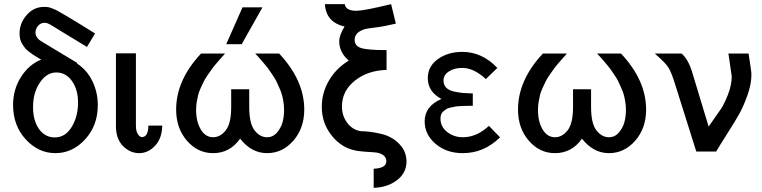

<svg xmlns="http://www.w3.org/2000/svg" viewBox="-20 -730 3670 925"><path d="M43 -224.1Q43 -299.3 81.1 -359.1Q119.1 -418.9 178.2 -442.9Q175.3 -444.8 159.2 -454.3Q143.1 -463.9 137.9 -467.5Q132.8 -471.2 119.4 -481.2Q106 -491.2 100.6 -498.5Q95.2 -505.9 87.6 -517.3Q80.1 -528.8 77.1 -542Q74.2 -555.2 74.2 -569.8Q74.2 -617.7 108.2 -657.2Q142.1 -696.8 192.9 -696.8Q199.7 -696.8 205.3 -696.3Q210.9 -695.8 216.1 -694.8Q221.2 -693.8 228 -690.9Q234.9 -688 241.5 -685.5Q248 -683.1 259.5 -676.5Q271 -669.9 280.5 -664.6Q290 -659.2 308.6 -648.2Q327.1 -637.2 342.5 -627.7Q357.9 -618.2 386 -601.1Q414.1 -584 438 -568.8L398.9 -503.9Q350.1 -533.7 287.1 -571.8Q229 -607.9 217.5 -614Q206.1 -620.1 194.8 -620.1Q175.8 -620.1 163.3 -605.5Q150.9 -590.8 150.9 -573.2Q150.9 -567.4 152.3 -561.8Q153.8 -556.2 157.5 -551.5Q161.1 -546.9 163.6 -543.5Q166 -540 170.9 -536.6Q175.8 -533.2 178.5 -531.5Q181.2 -529.8 186 -526.9L190.9 -523.9L352.1 -426.8L351.1 -423.8Q398.9 -393.1 425 -339.1Q451.2 -285.2 451.2 -224.1Q451.2 -125 390.1 -58.6Q329.1 7.8 247.1 7.8Q165 7.8 104 -58.6Q43 -125 43 -224.1ZM139.2 -213.9Q139.2 -148.9 168 -108.4Q196.8 -67.9 244.1 -67.9Q294.9 -67.9 325.4 -118.4Q356 -168.9 356 -235.8Q356 -297.9 326.9 -339.4Q297.9 -380.9 251 -380.9Q205.1 -380.9 172.1 -332.3Q139.2 -283.7 139.2 -213.9Z M538.6 -122.1V-473.1H634.8V-123Q634.8 -87.9 653.8 -73.2L660.6 -69.8H667.5Q694.3 -73.7 694.8 -125H761.7Q760.7 -64 727.3 -28.1Q693.8 7.8 650.4 7.8Q606.4 7.8 572.5 -26.6Q538.6 -61 538.6 -122.1Z M828.6 -202.1Q828.6 -344.2 948.7 -472.2H1064.5Q1062.5 -470.2 1050.5 -456.5Q1038.6 -442.9 1033.7 -437.5Q1028.8 -432.1 1016.1 -417Q1003.4 -401.9 997.1 -392.3Q990.7 -382.8 979.2 -366.5Q967.8 -350.1 961.7 -337.2Q955.6 -324.2 947 -306.2Q938.5 -288.1 934.6 -272Q930.7 -255.9 927.7 -237.5Q924.8 -219.2 924.8 -200.2Q924.8 -144 947.3 -106.4Q969.7 -68.8 1006.8 -68.8Q1041 -68.8 1067.4 -101.8Q1093.8 -134.8 1093.8 -214.8V-299.8H1180.7V-214.8Q1180.7 -134.8 1206.5 -101.8Q1232.4 -68.8 1266.6 -68.8Q1295.4 -68.8 1314.9 -92Q1334.5 -115.2 1341.6 -142.6Q1348.6 -169.9 1348.6 -200.2Q1348.6 -219.2 1345.7 -238Q1342.8 -256.8 1338.6 -272.5Q1334.5 -288.1 1325.9 -306.6Q1317.4 -325.2 1312 -337.2Q1306.6 -349.1 1294.7 -366.5Q1282.7 -383.8 1277.1 -392.3Q1271.5 -400.9 1258.1 -417Q1244.6 -433.1 1240.7 -437.5Q1236.8 -441.9 1223.6 -457L1209.5 -472.2H1324.7Q1445.8 -343.3 1445.8 -202.1Q1445.8 -112.3 1393.3 -52.2Q1340.8 7.8 1266.6 7.8Q1191.4 7.8 1136.7 -62Q1087.9 7.8 1006.8 7.8Q932.6 7.8 880.6 -52.2Q828.6 -112.3 828.6 -202.1ZM1069.8 -517.1 1148.4 -694.8H1244.6L1144.5 -517.1Z M1530.3 -215.8Q1530.3 -282.7 1564.7 -341.8Q1599.1 -400.9 1660.2 -438Q1614.3 -478 1614.3 -530.8Q1614.3 -560.5 1640.1 -602.1Q1550.3 -623 1545.4 -710H1641.1Q1645 -680.2 1690.4 -678.2H1700.2Q1737.3 -679.2 1864.3 -710L1887.2 -616.2Q1828.1 -602.1 1787.1 -597.4Q1746.1 -592.8 1735.4 -588.9Q1688.5 -573.7 1688.5 -538.1Q1688.5 -509.3 1718.5 -499Q1748.5 -488.8 1835.4 -488.8H1842.3V-393.1Q1752.4 -391.1 1689.9 -341.6Q1627.4 -292 1627.4 -216.8Q1627.4 -172.9 1652.3 -138.9Q1677.2 -105 1717.3 -98.1Q1719.2 -98.1 1737.8 -97.2Q1756.3 -96.2 1776.4 -93Q1796.4 -89.8 1820.8 -84Q1845.2 -78.1 1869.9 -63.5Q1894.5 -48.8 1911.1 -27.8Q1937 2 1938.5 46.9Q1938.5 103 1892.8 137.9Q1847.2 172.9 1780.3 174.8V83Q1841.3 80.1 1841.3 46.9Q1841.3 16.1 1799.3 5.9Q1792.5 3.9 1733.9 0.5Q1675.3 -2.9 1636.2 -25.9Q1591.3 -51.8 1560.8 -101.8Q1530.3 -151.9 1530.3 -215.8Z M2025.9 -145Q2025.9 -218.3 2106 -252.9V-253.9Q2041 -288.1 2041 -354Q2041 -410.2 2089.4 -445.1Q2137.7 -480 2207 -480Q2303.2 -480 2376 -402.8L2320.8 -349.1Q2261.7 -403.3 2207 -402.8Q2168.9 -402.8 2142.8 -386Q2116.7 -369.1 2116.7 -341.8Q2116.7 -320.8 2129.9 -307.4Q2143.1 -293.9 2168.9 -288.6Q2194.8 -283.2 2211.9 -282Q2229 -280.8 2257.8 -279.8V-220.2Q2252.9 -220.2 2238.5 -220.2Q2224.1 -220.2 2215.6 -219.7Q2207 -219.2 2192.4 -218.5Q2177.7 -217.8 2169.4 -215.8Q2161.1 -213.9 2148.9 -211.4Q2136.7 -209 2129.9 -204.1Q2123 -199.2 2115.5 -193.1Q2107.9 -187 2105 -178Q2102.1 -168.9 2102.1 -158.2Q2102.1 -119.1 2134.5 -94Q2167 -68.8 2210 -68.8Q2275.9 -68.8 2335 -123H2335.9L2388.7 -68.8V-67.9Q2310.5 8.3 2209 7.8Q2130.9 7.8 2078.4 -37.1Q2025.9 -82 2025.9 -145Z M2475.6 -202.1Q2475.6 -344.2 2595.7 -472.2H2711.4Q2709.5 -470.2 2697.5 -456.5Q2685.5 -442.9 2680.7 -437.5Q2675.8 -432.1 2663.1 -417Q2650.4 -401.9 2644 -392.3Q2637.7 -382.8 2626.2 -366.5Q2614.7 -350.1 2608.6 -337.2Q2602.5 -324.2 2594 -306.2Q2585.4 -288.1 2581.5 -272Q2577.6 -255.9 2574.7 -237.5Q2571.8 -219.2 2571.8 -200.2Q2571.8 -144 2594.2 -106.4Q2616.7 -68.8 2653.8 -68.8Q2688 -68.8 2714.4 -101.8Q2740.7 -134.8 2740.7 -214.8V-299.8H2827.6V-214.8Q2827.6 -134.8 2853.5 -101.8Q2879.4 -68.8 2913.6 -68.8Q2942.4 -68.8 2961.9 -92Q2981.4 -115.2 2988.5 -142.6Q2995.6 -169.9 2995.6 -200.2Q2995.6 -219.2 2992.7 -238Q2989.7 -256.8 2985.6 -272.5Q2981.4 -288.1 2972.9 -306.6Q2964.4 -325.2 2959 -337.2Q2953.6 -349.1 2941.7 -366.5Q2929.7 -383.8 2924.1 -392.3Q2918.5 -400.9 2905 -417Q2891.6 -433.1 2887.7 -437.5Q2883.8 -441.9 2870.6 -457L2856.4 -472.2H2971.7Q3092.8 -343.3 3092.8 -202.1Q3092.8 -112.3 3040.3 -52.2Q2987.8 7.8 2913.6 7.8Q2838.4 7.8 2783.7 -62Q2734.9 7.8 2653.8 7.8Q2579.6 7.8 2527.6 -52.2Q2475.6 -112.3 2475.6 -202.1Z M3134.3 -472.2H3263.2Q3293.9 -447.3 3313.5 -386.2L3394 -120.1Q3438 -182.1 3453.6 -205.6Q3469.2 -229 3486.8 -273.4Q3504.4 -317.9 3505.4 -360.8L3489.3 -472.2H3586.4Q3600.6 -384.3 3600.1 -370.1Q3600.1 -324.2 3580.6 -270Q3561 -215.8 3541.7 -181.4Q3522.5 -147 3482.4 -84Q3442.4 -21 3430.2 0H3334.5L3230.5 -330.1Q3213.4 -385.3 3198.2 -407.7Q3183.1 -430.2 3134.3 -472.2Z"/></svg>

Font: CMU Bright
Style: SemiBold
Weight: 600
Version: Version 0.7.0